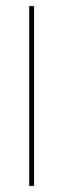

<svg xmlns="http://www.w3.org/2000/svg" viewBox="-20 -611 208 631"><path d="M76 0V-591H92V0Z"/></svg>

Font: Alumni Sans Pinstripe
Style: Regular
Weight: 400
Designer: Robert E. Leuschke
Foundry: Robert E. Leuschke
Version: Version 1.010; ttfautohint (v1.8.4.7-5d5b)